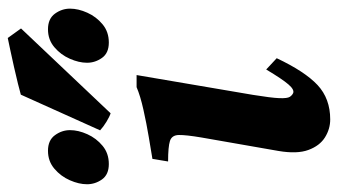

<svg xmlns="http://www.w3.org/2000/svg" viewBox="-224 -614 834 473"><g transform="rotate(-90 192.5 -377.0)"><path d="M286.1 -111.8Q253.4 -42.5 220 -11.2Q186.5 20 135.3 20Q111.8 20 91.1 7.1Q70.3 -5.9 60.1 -33.7Q49.8 -61.5 57.6 -107.4L90.8 -297.4Q97.2 -335.4 96.9 -352.8Q96.7 -370.1 82.3 -374.8Q67.9 -379.4 31.7 -379.4L38.1 -418Q58.6 -421.4 92 -427Q125.5 -432.6 159.4 -440.2Q193.4 -447.8 214.8 -457H244.6L195.8 -170.4Q188.5 -125.5 187.7 -105.5Q187 -85.4 190.9 -79.6Q194.8 -73.7 200.2 -71.3Q208.5 -67.9 221.4 -82.8Q234.4 -97.7 258.3 -137.7ZM408.2 -621.1Q408.2 -600.6 398.2 -578.4Q388.2 -556.2 369.6 -540.8Q351.1 -525.4 324.7 -525.4Q298.8 -525.4 286.9 -542.2Q274.9 -559.1 274.9 -579.1Q274.9 -599.1 284.7 -621.3Q294.4 -643.6 313 -659.4Q331.5 -675.3 357.4 -675.3Q383.3 -675.3 395.8 -658.2Q408.2 -641.1 408.2 -621.1ZM108.9 -621.1Q108.9 -600.6 98.9 -578.4Q88.9 -556.2 70.3 -540.8Q51.8 -525.4 25.4 -525.4Q-0.5 -525.4 -12.5 -542.2Q-24.4 -559.1 -24.4 -579.1Q-24.4 -599.1 -14.6 -621.3Q-4.9 -643.6 13.7 -659.4Q32.2 -675.3 58.1 -675.3Q84 -675.3 96.4 -658.2Q108.9 -641.1 108.9 -621.1ZM359.4 -741.7 150.4 -521Q142.6 -523.4 129.6 -531.2Q116.7 -539.1 108.4 -546.9L196.3 -742.2Q204.6 -744.6 223.4 -749.3Q242.2 -753.9 264.6 -759Q287.1 -764.2 306.9 -768.3Q326.7 -772.5 335.9 -774.4Z"/></g></svg>

Font: Gentium Book Plus
Style: Bold Italic
Weight: 700
Italic angle: -8°
Designer: Victor Gaultney, Annie Olsen, Iska Routamaa, Becca Hirsbrunner
Foundry: SIL International
Version: Version 6.101